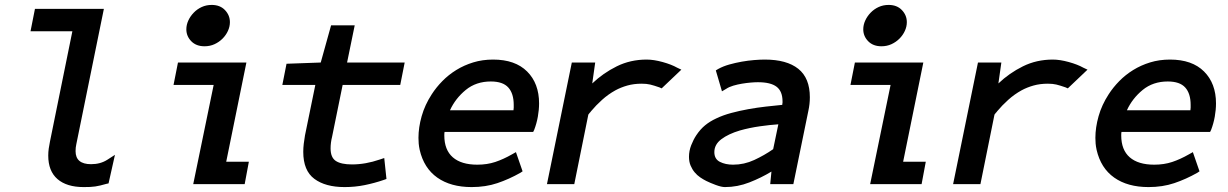

<svg xmlns="http://www.w3.org/2000/svg" viewBox="-20 -748 4990 780"><path d="M320 12Q251 12 213.5 -20.5Q176 -53 176 -116Q176 -130 178 -144.5Q180 -159 183 -173L274 -621H104L122 -712H402L290 -162Q287 -149 287 -134Q287 -81 350 -81Q388 -81 416 -99L447 -119L421 -3L412 -1Q398 3 387.5 5.5Q377 8 367 9.5Q357 11 346 11.5Q335 12 320 12Z M848 -403H685L703 -494H981L899 -91H991L974 0H765ZM914 -658Q914 -640 906 -622.5Q898 -605 884 -591Q870 -577 851.5 -568.5Q833 -560 811 -560Q777 -560 757 -580.5Q737 -601 737 -629Q737 -647 745 -664.5Q753 -682 767 -696.5Q781 -711 799.5 -719.5Q818 -728 840 -728Q874 -728 894 -707Q914 -686 914 -658Z M1144 -489 1283 -494 1325 -645H1421L1390 -494H1624L1606 -403H1372L1329 -192Q1323 -168 1323 -145Q1323 -108 1344.5 -94Q1366 -80 1410 -80Q1465 -80 1523 -100L1541 -106L1550 -21L1539 -17Q1501 -4 1461.5 4Q1422 12 1380 12Q1302 12 1257 -21.5Q1212 -55 1212 -131Q1212 -147 1214 -164Q1216 -181 1219 -198L1261 -403H1127Z M2066 -300Q2067 -305 2067 -310.5Q2067 -316 2067 -322Q2067 -368 2045 -392.5Q2023 -417 1974 -417Q1914 -417 1872 -382.5Q1830 -348 1808 -300ZM1896 12Q1811 12 1756.5 -26.5Q1702 -65 1685 -139Q1682 -153 1681 -164.5Q1680 -176 1680 -188Q1680 -230 1693 -276Q1706 -322 1734 -365Q1752 -393 1777 -418.5Q1802 -444 1833.5 -463.5Q1865 -483 1902.5 -494.5Q1940 -506 1983 -506Q2073 -506 2121.5 -457.5Q2170 -409 2170 -328Q2170 -302 2165 -274Q2160 -246 2150 -220L2146 -212H1786Q1785 -207 1785 -198Q1785 -139 1819.5 -109Q1854 -79 1919 -79Q1959 -79 1992 -90Q2025 -101 2060 -121L2076 -130L2103 -52L2094 -46Q2048 -20 2000.5 -4Q1953 12 1896 12Z M2370 -282 2313 0H2202L2303 -494H2398L2386 -409Q2430 -451 2485.5 -478.5Q2541 -506 2607 -506Q2636 -506 2672 -496Q2708 -486 2731 -473L2748 -465L2668 -389L2659 -393Q2636 -401 2621.5 -404.5Q2607 -408 2587 -408Q2555 -408 2528.5 -400.5Q2502 -393 2480 -381Q2451 -365 2426 -342.5Q2401 -320 2381 -296Q2381 -295 2378.5 -292.5Q2376 -290 2374 -288V-287Q2373 -286 2373 -286L2372 -285Q2371 -284 2371 -284V-283Q2370 -283 2370 -282Z M2958 -79Q3003 -79 3044 -98Q3085 -117 3121 -142L3142 -243Q3110 -241 3067.5 -235Q3025 -229 2986 -218Q2939 -204 2910.5 -182.5Q2882 -161 2882 -130Q2882 -102 2904.5 -90.5Q2927 -79 2958 -79ZM3114 -51Q3073 -26 3024.5 -7Q2976 12 2925 12Q2911 12 2888 3.5Q2865 -5 2849 -13Q2837 -19 2824.5 -27.5Q2812 -36 2802 -48Q2792 -60 2785.5 -75.5Q2779 -91 2779 -111Q2779 -135 2788 -158Q2797 -181 2809 -199Q2825 -223 2844.5 -239Q2864 -255 2890 -267Q2917 -280 2950.5 -289Q2984 -298 3020 -304.5Q3056 -311 3091.5 -315Q3127 -319 3158 -322Q3158 -327 3159 -330V-336Q3159 -377 3135 -395.5Q3111 -414 3059 -414Q3046 -414 3029 -412.5Q3012 -411 2994 -408Q2976 -405 2959 -400Q2942 -395 2930 -387L2913 -377L2888 -462L2898 -468Q2918 -479 2943 -486Q2968 -493 2993.5 -497.5Q3019 -502 3043.5 -504Q3068 -506 3087 -506Q3176 -506 3223 -468.5Q3270 -431 3270 -353Q3270 -325 3264 -298L3203 0H3109Z M3598 -403H3435L3453 -494H3731L3649 -91H3741L3724 0H3515ZM3664 -658Q3664 -640 3656 -622.5Q3648 -605 3634 -591Q3620 -577 3601.5 -568.5Q3583 -560 3561 -560Q3527 -560 3507 -580.5Q3487 -601 3487 -629Q3487 -647 3495 -664.5Q3503 -682 3517 -696.5Q3531 -711 3549.5 -719.5Q3568 -728 3590 -728Q3624 -728 3644 -707Q3664 -686 3664 -658Z M4020 -282 3963 0H3852L3953 -494H4048L4036 -409Q4080 -451 4135.5 -478.5Q4191 -506 4257 -506Q4286 -506 4322 -496Q4358 -486 4381 -473L4398 -465L4318 -389L4309 -393Q4286 -401 4271.5 -404.5Q4257 -408 4237 -408Q4205 -408 4178.5 -400.5Q4152 -393 4130 -381Q4101 -365 4076 -342.5Q4051 -320 4031 -296Q4031 -295 4028.5 -292.5Q4026 -290 4024 -288V-287Q4023 -286 4023 -286L4022 -285Q4021 -284 4021 -284V-283Q4020 -283 4020 -282Z M4816 -300Q4817 -305 4817 -310.5Q4817 -316 4817 -322Q4817 -368 4795 -392.5Q4773 -417 4724 -417Q4664 -417 4622 -382.5Q4580 -348 4558 -300ZM4646 12Q4561 12 4506.5 -26.5Q4452 -65 4435 -139Q4432 -153 4431 -164.5Q4430 -176 4430 -188Q4430 -230 4443 -276Q4456 -322 4484 -365Q4502 -393 4527 -418.5Q4552 -444 4583.5 -463.5Q4615 -483 4652.5 -494.5Q4690 -506 4733 -506Q4823 -506 4871.5 -457.5Q4920 -409 4920 -328Q4920 -302 4915 -274Q4910 -246 4900 -220L4896 -212H4536Q4535 -207 4535 -198Q4535 -139 4569.5 -109Q4604 -79 4669 -79Q4709 -79 4742 -90Q4775 -101 4810 -121L4826 -130L4853 -52L4844 -46Q4798 -20 4750.5 -4Q4703 12 4646 12Z"/></svg>

Font: Codetta
Style: Bold Italic
Weight: 700
Italic angle: -11°
Designer: Ulrich Proeller
Foundry: PROSA GmbH
Version: Version 2.00;September 29, 2018;FontCreator 11.5.0.2427 64-b